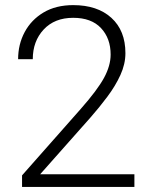

<svg xmlns="http://www.w3.org/2000/svg" viewBox="-20 -741 595 761"><path d="M512.7 -50.3V0H67.4V-45.9L300.3 -309.6Q365.7 -383.8 392.1 -432.1Q418.5 -480.5 418.5 -524.9Q418.5 -588.9 380.4 -629.6Q342.3 -670.4 270 -670.4Q196.3 -670.4 153.1 -624Q109.9 -577.6 109.9 -506.3H51.8Q51.8 -565.4 77.9 -614Q104 -662.6 152.8 -691.7Q201.7 -720.7 270 -720.7Q366.2 -720.7 421.6 -670.2Q477.1 -619.6 477.1 -530.3Q477.1 -487.3 457.3 -443.8Q437.5 -400.4 405.5 -357.7Q373.5 -314.9 337.4 -273.9L139.2 -50.3Z"/></svg>

Font: Vazirmatn UI ExtraLight
Style: Regular
Weight: 200
Designer: Saber Rastikerdar
Foundry: Saber Rastikerdar
Version: Version 33.003